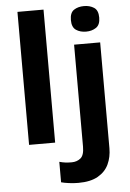

<svg xmlns="http://www.w3.org/2000/svg" viewBox="-64 -806 738 1093"><g transform="rotate(-5 305.0 -260.0)"><path d="M227 0H78V-760H227ZM377 -687Q377 -729 400.5 -744.5Q424 -760 458 -760Q491 -760 515 -744.5Q539 -729 539 -687Q539 -646 515 -630Q491 -614 458 -614Q424 -614 400.5 -630Q377 -646 377 -687ZM339 240Q313 240 286 236.5Q259 233 241 228V111Q259 116 275 118Q291 120 311 120Q341 120 362 103Q383 86 383 37V-546H532V59Q532 109 513 150Q494 191 451.5 215.5Q409 240 339 240Z"/></g></svg>

Font: Noto Sans
Style: Bold
Weight: 700
Designer: Monotype Design Team
Foundry: Monotype Imaging Inc.
Version: Version 2.000;GOOG;noto-source:20170915:90ef993387c0; ttfaut